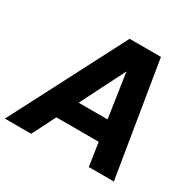

<svg xmlns="http://www.w3.org/2000/svg" viewBox="-215 -916 1099 1088"><g transform="rotate(30 335.0 -372.5)"><path d="M538 -745 660 0H496L473 -152H196L119 0H-53L333 -745ZM264 -287H453L410 -576Z"/></g></svg>

Font: Plus Jakarta Display
Style: Bold Italic
Weight: 700
Italic angle: -12°
Designer: Gumpita Rahayu
Foundry: Tokotype Studio
Version: Version 1.000;hotconv 1.0.109;makeotfexe 2.5.65596